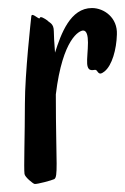

<svg xmlns="http://www.w3.org/2000/svg" viewBox="-20 -437 312 478"><path d="M271 -351C273 -393 239 -417 209 -417C155 -417 132 -353 117 -306C115 -331 114 -350 114 -359C114 -379 103 -380 98 -386C91 -391 80 -398 79 -392C77 -387 60 -407 58 -397C57 -387 42 -254 42 -179C42 -103 39 -17 41 -4C42 4 62 20 66 21C72 22 109 12 115 9C120 6 121 -4 121 -30C121 -60 119 -113 119 -202C136 -342 178 -361 187 -361C196 -361 199 -348 199 -331C199 -312 196 -290 197 -278C199 -256 213 -264 218 -263C224 -262 224 -246 240 -259C259 -274 270 -314 271 -351Z"/></svg>

Font: Oregano
Style: Regular
Weight: 400
Designer: Astigmatic (AOETI)
Foundry: Astigmatic (AOETI)
Version: Version 1.000